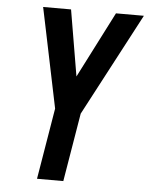

<svg xmlns="http://www.w3.org/2000/svg" viewBox="-53 -778 637 822"><g transform="rotate(5 266.0 -367.5)"><path d="M137 0 188 -306 119 -639 99 -735H219L267 -451L412 -735H532L299 -294L250 0Z"/></g></svg>

Font: Iosevka SS04 Oblique
Style: Bold
Weight: 700
Italic angle: -9°
Monospace: yes
Designer: Belleve Invis
Foundry: Belleve Invis
Version: Version 19.0.0; ttfautohint (v1.8.4)